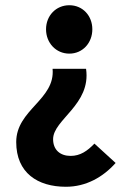

<svg xmlns="http://www.w3.org/2000/svg" viewBox="-20 -528 503 734"><path d="M156 -416C156 -364 194 -323 245 -323C296 -323 333 -364 333 -416C333 -468 296 -508 245 -508C194 -508 156 -468 156 -416ZM42 15C42 133 124 186 232 186C309 186 374 149 422 95L341 21C314 49 287 68 250 68C210 68 183 45 183 4C183 -71 329 -128 309 -265H181C192 -147 42 -109 42 15Z"/></svg>

Font: Cambridge Sans Bold
Style: Regular
Weight: 700
Version: Version 2.020;PS 002.020;hotconv 1.0.88;makeotf.lib2.5.64775